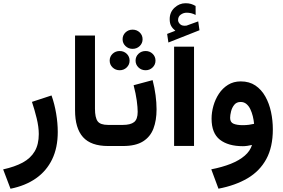

<svg xmlns="http://www.w3.org/2000/svg" viewBox="-42 -908 1759 1194"><path d="M23.3 265.7Q115.6 247.3 181.4 201.3Q247.1 155.4 282.2 82.9Q317.2 10.4 317.2 -87.2Q317.2 -142.5 307.2 -201.9Q297.3 -261.3 278.4 -314.4L156.7 -274.5Q172.8 -226.5 186 -172.7Q199.2 -118.8 199.2 -74.5Q199.2 -10.1 173.9 33Q148.6 76.1 99.2 102.9Q49.8 129.6 -22.4 145.4Z M424.7 -687.2V-222.6Q424.7 -110.4 474.2 -55.2Q523.8 0 629.9 0H641.7V-131.2H629.9Q581.6 -131.2 565.1 -154Q548.6 -176.8 548.6 -232V-687.2Z M622.6 -131.2V0H679.7V-131.2ZM720.4 -663.8Q720.4 -638.9 738.6 -621.5Q756.9 -604.2 782.4 -604.2Q808.5 -604.2 826.6 -621.5Q844.7 -638.9 844.7 -663.8Q844.7 -689.3 826.6 -706.5Q808.6 -723.6 782.4 -723.6Q756.7 -723.6 738.5 -706.5Q720.4 -689.3 720.4 -663.8ZM801.1 -531.1Q801.1 -506 819.2 -488.6Q837.2 -471.2 863.5 -471.2Q889.1 -471.2 907 -488.6Q925 -506 925 -530.9Q925 -556.4 907 -573.6Q889.1 -590.7 863.5 -590.7Q837.2 -590.7 819.2 -573.5Q801.1 -556.2 801.1 -531.1ZM640.1 -531.1Q640.1 -506 658.1 -488.6Q676.2 -471.2 702.4 -471.2Q728 -471.2 746 -488.6Q763.9 -506 763.9 -530.9Q763.9 -556.4 746 -573.6Q728 -590.7 702.4 -590.7Q676.2 -590.7 658.1 -573.5Q640.1 -556.2 640.1 -531.1ZM723.1 0Q801.6 0 847.1 -28.5Q892.6 -57 912.1 -108.1Q931.6 -159.3 931.6 -227.9Q931.6 -269.7 925.5 -315.8Q919.5 -361.9 907.1 -409.7L788.9 -378Q802.8 -325.1 808.5 -282.2Q814.2 -239.4 814.2 -212.4Q814.2 -166.2 791.8 -148.7Q769.4 -131.2 722.2 -131.2H669.1V0Z M1048.4 -716.8 997.4 -697.1 1005.2 -643.6 1198.5 -720 1190.7 -775 1121.3 -749.9Q1120.1 -749.4 1119.2 -749.1Q1118.3 -748.7 1117.4 -748.7Q1091.3 -745.2 1078.6 -757.1Q1065.9 -769 1065.4 -782.5Q1065.4 -805.3 1082.2 -817.1Q1099 -829 1118.7 -829Q1132.9 -829 1146.3 -825.9Q1159.6 -822.8 1174.7 -815L1174.3 -870.9Q1159.9 -879.2 1145.9 -883.5Q1131.8 -887.9 1111.9 -887.9Q1073.4 -887.9 1043.4 -860Q1013.3 -832.2 1013.3 -788.8Q1013.3 -762.4 1022.6 -746.2Q1031.8 -730.1 1048.4 -716.8ZM1164.6 -617.8H1040.7V-0.5H1164.6Z M1654.7 -103.7Q1654.7 -158.7 1643.4 -211.8Q1632.1 -264.8 1608 -307.8Q1584 -350.8 1546.3 -376.3Q1508.5 -401.8 1455.2 -401.8Q1410.3 -401.8 1376.1 -380.6Q1342 -359.4 1319.3 -325Q1296.6 -290.5 1285.1 -249.7Q1273.7 -209 1273.7 -170.1Q1273.7 -79.7 1325.4 -39.3Q1377.2 1.1 1468.8 1.1Q1481 1.1 1496.3 -1.1Q1511.7 -3.4 1525.2 -6.6Q1514.1 30.5 1480.1 60Q1446 89.6 1393.1 110.7Q1340.2 131.7 1271.9 145L1316.6 265.4Q1421.6 245.3 1497.5 200.7Q1573.3 156 1614 81.3Q1654.7 6.6 1654.7 -103.7ZM1467.6 -129.6Q1432.6 -129.6 1410.9 -138.3Q1389.1 -147 1389.1 -175Q1389.1 -192 1394.9 -215.2Q1400.6 -238.4 1414.8 -256.2Q1429 -273.9 1454.3 -273.9Q1475.4 -273.9 1490.2 -261.5Q1505.1 -249.2 1514.8 -228.8Q1524.5 -208.4 1530.3 -184.6Q1536 -160.8 1538.1 -138Q1525.1 -134.6 1506.7 -132.1Q1488.4 -129.6 1467.6 -129.6Z"/></svg>

Font: Vazirmatn RD NL
Style: Regular
Weight: 400
Designer: Saber Rastikerdar
Foundry: Saber Rastikerdar
Version: Version 32.101